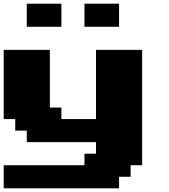

<svg xmlns="http://www.w3.org/2000/svg" viewBox="-20 -895 915 1040"><path d="M0 125H625V62.5H687.5V0H750V-625H500V-250H312.5V-312.5H250V-625H0V-250H62.5V-187.5H125V-125H500V-62.5H437.5V0H0ZM437.5 -750H625V-875H437.5ZM125 -750H312.5V-875H125Z"/></svg>

Font: Faithful 32x
Style: Bold
Weight: 400
Foundry: Faithful Resource Pack
Version: Version 1.0; January 27, 2023